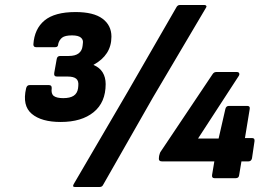

<svg xmlns="http://www.w3.org/2000/svg" viewBox="-20 -710 1070 765"><path d="M222 -224Q145 -224 106.5 -256.5Q68 -289 84 -358Q87 -371 98 -371H175Q187 -371 186 -358Q183 -336 194.5 -327.5Q206 -319 232 -319Q259 -319 273.5 -328.5Q288 -338 291 -358L292 -368Q294 -388 283.5 -396.5Q273 -405 250 -405H207Q194 -405 196 -419L206 -475Q208 -487 220 -487H254Q280 -487 293.5 -497.5Q307 -508 309 -527L310 -536Q313 -551 302.5 -560Q292 -569 267 -569Q239 -569 227.5 -560Q216 -551 212 -535Q212 -522 200 -522H124Q113 -522 113 -533Q117 -595 157.5 -628.5Q198 -662 281 -662Q353 -662 388.5 -635.5Q424 -609 424 -564Q424 -527 406 -499Q388 -471 353 -452V-451Q377 -441 389 -421.5Q401 -402 401 -375Q401 -302 353 -263Q305 -224 222 -224ZM278 35Q267 35 274 23L488 -343L684 -683Q689 -690 696 -690H795Q800 -690 802 -686.5Q804 -683 800 -678L589 -321L390 28Q386 35 377 35ZM835 0Q823 0 825 -13L834 -67H625Q612 -67 613 -79L614 -89Q616 -96 617 -99.5Q618 -103 621 -107L826 -413Q832 -423 841 -423H924Q931 -423 933 -418Q935 -413 931 -407L769 -158H851L878 -276Q881 -288 892 -288H965Q977 -288 975 -276L956 -160H984Q996 -160 994 -147L984 -79Q981 -67 970 -67H942L933 -13Q932 0 919 0Z"/></svg>

Font: Sofia Sans Semi Condensed ExtraBold
Style: Italic
Weight: 800
Italic angle: -9°
Version: Version 4.100